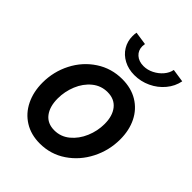

<svg xmlns="http://www.w3.org/2000/svg" viewBox="-214 -867 991 991"><g transform="rotate(45 282.0 -371.0)"><path d="M37.1 -224.6Q37.1 -304.7 73 -374.8Q108.9 -444.8 172.9 -486.8Q236.8 -528.8 315.9 -528.8Q380.9 -528.8 429 -499.8Q477.1 -470.7 502.7 -419.2Q528.3 -367.7 528.3 -300.8Q528.3 -220.7 492.2 -149.7Q456.1 -78.6 392.3 -35.4Q328.6 7.8 249.5 7.8Q185.1 7.8 137 -22Q88.9 -51.8 63 -104.7Q37.1 -157.7 37.1 -224.6ZM415 -300.3Q415 -358.9 387.5 -393.3Q359.9 -427.7 309.6 -427.7Q262.2 -427.7 225.8 -397.9Q189.5 -368.2 169.9 -320.6Q150.4 -272.9 150.4 -222.2Q150.4 -163.1 177.2 -128.2Q204.1 -93.3 254.4 -93.3Q301.3 -93.3 337.9 -123.5Q374.5 -153.8 394.8 -201.7Q415 -249.5 415 -300.3ZM195.8 -722.7Q195.8 -738.3 198.2 -750L270.5 -739.3Q268.6 -727.5 268.6 -721.7Q268.6 -691.4 289.8 -672.4Q311 -653.3 345.7 -653.3Q374 -653.3 401.1 -667Q428.2 -680.7 447 -702.9Q465.8 -725.1 470.2 -750L542.5 -739.3Q534.2 -696.3 505.1 -661.4Q476.1 -626.5 433.8 -606.7Q391.6 -586.9 344.7 -586.9Q301.8 -586.9 267.6 -605Q233.4 -623 214.6 -654.1Q195.8 -685.1 195.8 -722.7Z"/></g></svg>

Font: Reddit Sans Fudge SmBold Italic
Style: Regular
Weight: 600
Italic angle: -11.25°
Designer: Stephen Hutchings
Version: Version 1.013